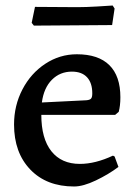

<svg xmlns="http://www.w3.org/2000/svg" viewBox="-20 -665 494 697"><path d="M31 -213Q31 -282 61.5 -340.5Q92 -399 144.5 -433.5Q197 -468 259 -468Q337 -468 377 -428.5Q417 -389 417 -312Q417 -281 411 -259L398 -248H130Q130 -162 166.5 -116Q203 -70 270 -70Q326 -70 390 -100L396 -97L410 -59Q374 -32 328 -10Q282 12 249 12Q149 12 90 -49.5Q31 -111 31 -213ZM293 -301Q306 -302 310.5 -307Q315 -312 315 -326Q315 -364 296 -384.5Q277 -405 241 -405Q198 -405 168.5 -375.5Q139 -346 132 -293ZM95 -582 107 -640 261 -639Q292 -639 334 -641.5Q376 -644 389 -645L396 -634L387 -574L245 -573L103 -572Z"/></svg>

Font: Alegreya Medium
Style: Regular
Weight: 500
Designer: Juan Pablo del Peral
Foundry: Huerta Tipografica
Version: Version 2.007; ttfautohint (v1.6)